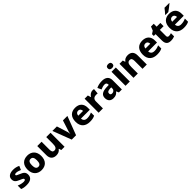

<svg xmlns="http://www.w3.org/2000/svg" viewBox="674 -3040 5322 5322"><g transform="rotate(-45 3335.0 -378.5)"><path d="M467 -166C467 -263 414 -300 320 -338C226 -377 207 -387 207 -410C207 -430 227 -440 265 -440C306 -440 360 -424 414 -400L462 -514C395 -545 335 -559 265 -559C131 -559 44 -506 44 -402C44 -310 89 -271 187 -230C287 -188 305 -177 305 -151C305 -127 284 -113 233 -113C185 -113 109 -129 45 -158V-22C104 2 156 10 234 10C394 10 467 -57 467 -166Z M1089 -276C1089 -458 977 -559 821 -559C652 -559 550 -458 550 -276C550 -92 662 10 818 10C986 10 1089 -92 1089 -276ZM721 -276C721 -377 750 -429 819 -429C890 -429 918 -377 918 -276C918 -174 890 -120 820 -120C749 -120 721 -174 721 -276Z M1724 -549H1555V-299C1555 -186 1532 -124 1450 -124C1395 -124 1372 -163 1372 -238V-549H1203V-191C1203 -50 1284 10 1397 10C1465 10 1529 -14 1564 -70H1574L1596 0H1724Z M2005 0H2175L2384 -549H2209L2107 -230C2099 -205 2092 -173 2091 -145H2087C2086 -172 2079 -208 2072 -231L1972 -549H1796Z M2693 -559C2534 -559 2428 -466 2428 -271C2428 -78 2547 10 2713 10C2802 10 2858 -2 2912 -30V-155C2851 -126 2797 -113 2727 -113C2646 -113 2601 -159 2598 -231H2945V-309C2945 -473 2848 -559 2693 -559ZM2696 -442C2758 -442 2789 -398 2790 -340H2601C2607 -410 2644 -442 2696 -442Z M3378 -559C3309 -559 3251 -514 3219 -459H3212L3186 -549H3059V0H3228V-275C3228 -377 3300 -401 3364 -401C3387 -401 3406 -399 3418 -396L3432 -554C3420 -556 3396 -559 3378 -559Z M3746 -560C3658 -560 3581 -542 3521 -510L3572 -398C3625 -421 3677 -438 3726 -438C3774 -438 3803 -415 3803 -362V-346L3709 -343C3550 -336 3467 -283 3467 -166C3467 -46 3539 10 3636 10C3727 10 3770 -15 3817 -74H3821L3854 0H3971V-364C3971 -493 3889 -560 3746 -560ZM3752 -248 3803 -250V-206C3803 -147 3759 -111 3703 -111C3665 -111 3639 -128 3639 -170C3639 -217 3668 -245 3752 -248Z M4199 -767C4149 -767 4108 -750 4108 -689C4108 -629 4149 -611 4199 -611C4248 -611 4289 -629 4289 -689C4289 -750 4248 -767 4199 -767ZM4282 -549H4114V0H4282Z M4754 -559C4681 -559 4621 -532 4586 -478H4578L4555 -549H4427V0H4596V-250C4596 -363 4619 -426 4701 -426C4756 -426 4780 -387 4780 -311V0H4948V-358C4948 -499 4870 -559 4754 -559Z M5327 -559C5168 -559 5062 -466 5062 -271C5062 -78 5181 10 5347 10C5436 10 5492 -2 5546 -30V-155C5485 -126 5431 -113 5361 -113C5280 -113 5235 -159 5232 -231H5579V-309C5579 -473 5482 -559 5327 -559ZM5330 -442C5392 -442 5423 -398 5424 -340H5235C5241 -410 5278 -442 5330 -442Z M5942 -124C5906 -124 5883 -143 5883 -182V-423H6029V-549H5883V-663H5775L5729 -547L5645 -493V-423H5715V-176C5715 -31 5788 10 5890 10C5954 10 5999 -2 6035 -18V-142C6004 -131 5976 -124 5942 -124Z M6593 -756V-766H6407C6376 -721 6318 -656 6285 -619V-606H6397C6449 -641 6551 -719 6593 -756ZM6376 -559C6217 -559 6111 -466 6111 -271C6111 -78 6230 10 6396 10C6485 10 6541 -2 6595 -30V-155C6534 -126 6480 -113 6410 -113C6329 -113 6284 -159 6281 -231H6628V-309C6628 -473 6531 -559 6376 -559ZM6379 -442C6441 -442 6472 -398 6473 -340H6284C6290 -410 6327 -442 6379 -442Z"/></g></svg>

Font: Noto Sans Arabic ExtBd
Style: Regular
Weight: 800
Designer: Monotype Design Team, Nadine Chahine, Nizar Qandah and Khaled Hosny
Foundry: Monotype Imaging Inc.
Version: Version 2.012